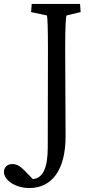

<svg xmlns="http://www.w3.org/2000/svg" viewBox="-107 -710 484 969"><path d="M229 -632 300 -649 297 -690H53L50 -649L130 -632C133 -619 135 -564 135 -459L134 33C134 137 110 189 59 194L13 147C-7 127 -25 118 -45 118C-71 118 -87 135 -87 158C-87 200 -28 239 41 239C154 239 224 149 224 -22L222 -460C222 -576 225 -624 229 -632Z"/></svg>

Font: TPK Tissa Web Quiz
Style: Regular
Weight: 400
Designer: Jacques Le Bailly, Suppakit Chalermlarp | Katatrad Co.,Ltd.
Foundry: Jacques Le Bailly, Cadson Demak Co.,Ltd.
Version: Version 5.000;Glyphs 3.1.2 (3151)